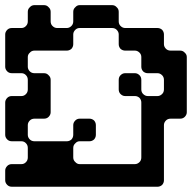

<svg xmlns="http://www.w3.org/2000/svg" viewBox="-51 -709 730 730"><path d="M633.8 -516.6Q644.5 -516.6 651.4 -508.8Q659.2 -502 659.2 -492.2Q659.2 -421.9 659.2 -282.2Q659.2 -272.5 651.4 -264.6Q644.5 -257.8 633.8 -257.8Q622.1 -257.8 597.7 -257.8Q586.9 -257.8 580.1 -251Q572.3 -243.2 572.3 -233.4Q572.3 -163.1 572.3 -23.4Q572.3 -13.7 565.4 -5.9Q557.6 1 547.9 1Q363.3 1 -5.9 1Q-16.6 1 -23.4 -5.9Q-31.2 -13.7 -31.2 -23.4Q-31.2 -36.1 -31.2 -60.5Q-31.2 -70.3 -23.4 -78.1Q-16.6 -85 -5.9 -85Q5.9 -85 30.3 -85Q41 -85 47.9 -92.8Q54.7 -99.6 54.7 -110.4Q54.7 -122.1 54.7 -146.5Q54.7 -157.2 47.9 -164.1Q41 -171.9 30.3 -171.9Q17.6 -171.9 -5.9 -171.9Q-16.6 -171.9 -23.4 -178.7Q-31.2 -186.5 -31.2 -196.3Q-31.2 -237.3 -31.2 -319.3Q-31.2 -329.1 -23.4 -336.9Q-16.6 -343.8 -5.9 -343.8Q5.9 -343.8 30.3 -343.8Q41 -343.8 47.9 -351.6Q54.7 -358.4 54.7 -369.1Q54.7 -380.9 54.7 -405.3Q54.7 -416 47.9 -422.9Q41 -430.7 30.3 -430.7Q17.6 -430.7 -5.9 -430.7Q-16.6 -430.7 -23.4 -437.5Q-31.2 -445.3 -31.2 -455.1Q-31.2 -496.1 -31.2 -578.1Q-31.2 -587.9 -23.4 -595.7Q-16.6 -602.5 -5.9 -602.5Q5.9 -602.5 30.3 -602.5Q41 -602.5 47.9 -610.4Q54.7 -617.2 54.7 -627.9Q54.7 -639.6 54.7 -664.1Q54.7 -674.8 62.5 -681.6Q69.3 -689.5 80.1 -689.5Q91.8 -689.5 116.2 -689.5Q127 -689.5 133.8 -681.6Q141.6 -674.8 141.6 -664.1Q141.6 -652.3 141.6 -627.9Q141.6 -617.2 148.4 -610.4Q156.2 -602.5 166 -602.5Q178.7 -602.5 203.1 -602.5Q212.9 -602.5 220.7 -610.4Q227.5 -617.2 227.5 -627.9Q227.5 -639.6 227.5 -664.1Q227.5 -674.8 235.4 -681.6Q242.2 -689.5 252 -689.5Q293 -689.5 375 -689.5Q385.7 -689.5 392.6 -681.6Q400.4 -674.8 400.4 -664.1Q400.4 -652.3 400.4 -627.9Q400.4 -617.2 407.2 -610.4Q415 -602.5 424.8 -602.5Q465.8 -602.5 547.9 -602.5Q557.6 -602.5 565.4 -595.7Q572.3 -587.9 572.3 -578.1Q572.3 -565.4 572.3 -541Q572.3 -531.2 580.1 -523.4Q586.9 -516.6 597.7 -516.6Q606.4 -516.6 616.2 -516.6Q625 -516.6 633.8 -516.6ZM572.3 -369.1Q572.3 -380.9 572.3 -405.3Q572.3 -416 565.4 -422.9Q557.6 -430.7 547.9 -430.7Q535.2 -430.7 510.7 -430.7Q501 -430.7 493.2 -437.5Q486.3 -445.3 486.3 -455.1Q486.3 -467.8 486.3 -492.2Q486.3 -502 479.5 -508.8Q471.7 -516.6 461.9 -516.6Q449.2 -516.6 424.8 -516.6Q415 -516.6 407.2 -523.4Q400.4 -531.2 400.4 -541Q400.4 -553.7 400.4 -578.1Q400.4 -587.9 392.6 -595.7Q385.7 -602.5 375 -602.5Q334 -602.5 252 -602.5Q242.2 -602.5 235.4 -595.7Q227.5 -587.9 227.5 -578.1Q227.5 -565.4 227.5 -541Q227.5 -531.2 220.7 -523.4Q212.9 -516.6 203.1 -516.6Q162.1 -516.6 80.1 -516.6Q69.3 -516.6 62.5 -508.8Q54.7 -502 54.7 -492.2Q54.7 -479.5 54.7 -455.1Q54.7 -445.3 62.5 -437.5Q69.3 -430.7 80.1 -430.7Q91.8 -430.7 116.2 -430.7Q127 -430.7 133.8 -422.9Q141.6 -416 141.6 -405.3Q141.6 -364.3 141.6 -282.2Q141.6 -272.5 133.8 -264.6Q127 -257.8 116.2 -257.8Q104.5 -257.8 80.1 -257.8Q69.3 -257.8 62.5 -251Q54.7 -243.2 54.7 -233.4Q54.7 -220.7 54.7 -196.3Q54.7 -186.5 62.5 -178.7Q69.3 -171.9 80.1 -171.9Q121.1 -171.9 203.1 -171.9Q212.9 -171.9 220.7 -178.7Q227.5 -186.5 227.5 -196.3Q227.5 -209 227.5 -233.4Q227.5 -243.2 235.4 -251Q242.2 -257.8 252 -257.8Q264.6 -257.8 289.1 -257.8Q298.8 -257.8 306.6 -251Q313.5 -243.2 313.5 -233.4Q313.5 -220.7 313.5 -196.3Q313.5 -186.5 306.6 -178.7Q298.8 -171.9 289.1 -171.9Q276.4 -171.9 252 -171.9Q242.2 -171.9 235.4 -164.1Q227.5 -157.2 227.5 -146.5Q227.5 -134.8 227.5 -110.4Q227.5 -99.6 235.4 -92.8Q242.2 -85 252 -85Q322.3 -85 461.9 -85Q471.7 -85 479.5 -92.8Q486.3 -99.6 486.3 -110.4Q486.3 -179.7 486.3 -319.3Q486.3 -329.1 479.5 -336.9Q471.7 -343.8 461.9 -343.8Q449.2 -343.8 424.8 -343.8Q415 -343.8 407.2 -351.6Q400.4 -358.4 400.4 -369.1Q400.4 -380.9 400.4 -405.3Q400.4 -416 407.2 -422.9Q415 -430.7 424.8 -430.7Q437.5 -430.7 461.9 -430.7Q471.7 -430.7 479.5 -422.9Q486.3 -416 486.3 -405.3Q486.3 -393.6 486.3 -369.1Q486.3 -358.4 493.2 -351.6Q501 -343.8 510.7 -343.8Q523.4 -343.8 547.9 -343.8Q557.6 -343.8 565.4 -351.6Q572.3 -358.4 572.3 -369.1Z"/></svg>

Font: Stal Type
Style: Alien
Weight: 400
Designer: daniel chilleron
Version: Version 1.0